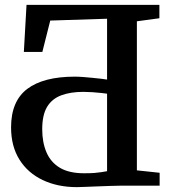

<svg xmlns="http://www.w3.org/2000/svg" viewBox="-20 -763 715 789"><path d="M296 6Q217 6 155.8 -23Q94.5 -52 60 -107Q25.5 -162 25.5 -239.5Q25.5 -347.5 92.2 -397.8Q159 -448 287.5 -448Q303 -448 322.5 -446.5Q342 -445 361.8 -443Q381.5 -441 397.2 -439.2Q413 -437.5 420 -436V-686L186.5 -678.5L154 -549.5H78L89 -743H635V-688L542.5 -675.5V-63L636 -53V0H476Q460 0 433.8 1Q407.5 2 379.2 3Q351 4 328 5Q305 6 296 6ZM325.5 -51Q351 -51 367.5 -52.2Q384 -53.5 396.2 -55.5Q408.5 -57.5 420 -59.5V-378Q412.5 -379 395.5 -381Q378.5 -383 358.8 -384.2Q339 -385.5 322.5 -385.5Q269.5 -385.5 231.5 -371.2Q193.5 -357 173.5 -323.8Q153.5 -290.5 153.5 -232Q153.5 -178 171 -137Q188.5 -96 226.2 -73.5Q264 -51 325.5 -51Z"/></svg>

Font: Merriweather 20pt SemiBold
Style: Regular
Weight: 600
Version: Version 2.100